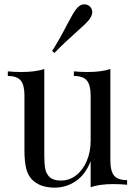

<svg xmlns="http://www.w3.org/2000/svg" viewBox="-20 -840 621 874"><path d="M16.1 0ZM558.6 -20V1Q527.3 -2 496.6 -2Q432.1 -2 392.6 12.2V-106Q368.2 -44.4 324.5 -15.1Q280.8 14.2 228.5 14.2Q161.1 14.2 124.5 -23.9Q106.4 -43.5 98.9 -74.7Q91.3 -106 91.3 -154.8V-405.8Q91.3 -452.1 74.7 -473.1Q58.1 -494.1 15.6 -494.1V-515.1Q46.9 -512.2 77.6 -512.2Q140.6 -512.2 181.6 -525.9V-132.8Q181.6 -94.7 186 -71.3Q190.4 -47.9 207 -33Q223.6 -18.1 257.3 -18.1Q295.9 -18.1 326.7 -42Q357.4 -65.9 375 -107.4Q392.6 -148.9 392.6 -199.2V-405.8Q392.6 -452.1 375.7 -473.1Q358.9 -494.1 316.4 -494.1V-515.1Q347.7 -512.2 378.4 -512.2Q441.9 -512.2 482.4 -525.9V-107.9Q482.4 -61.5 499.3 -40.8Q516.1 -20 558.6 -20ZM399.9 -785.2Q399.9 -769 386.2 -751Q372.1 -732.9 329.1 -695.3Q265.6 -638.7 228 -599.1L217.3 -607.9Q249.5 -658.2 286.1 -729.5Q313 -780.8 326.2 -797.9Q343.3 -820.3 364.3 -820.3Q376.5 -820.3 386.2 -813Q399.9 -801.8 399.9 -785.2Z"/></svg>

Font: TypoPRO Playfair Display
Style: Regular
Weight: 400
Designer: Claus Eggers Sørensen
Foundry: Claus Eggers Sørensen
Version: Version 1.004;PS 001.004;hotconv 1.0.70;makeotf.lib2.5.58329